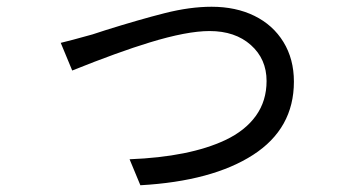

<svg xmlns="http://www.w3.org/2000/svg" viewBox="-20 -526 1040 569"><path d="M254 -424 294 -437Q393 -468 468 -487Q543 -506 607 -506Q679 -506 734 -479Q789 -452 820 -401.5Q851 -351 851 -284Q851 -145 730 -67Q609 11 396 23L364 -54Q542 -61 648 -111Q707 -139 738.5 -183Q770 -227 770 -286Q770 -351 723.5 -392.5Q677 -434 601 -434Q534 -434 423 -400Q331 -372 194 -317L160 -399Q186 -405 254 -424Z"/></svg>

Font: Merged Yaku Han JP
Style: Regular
Weight: 400
Designer: Ryoko NISHIZUKA 西塚涼子 (kana, bopomofo & ideographs); Paul D. Hunt (Latin, Greek & Cyrillic); Sandoll Communications 산돌커뮤니
Foundry: Adobe
Version: Version 2.004